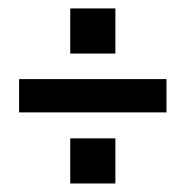

<svg xmlns="http://www.w3.org/2000/svg" viewBox="-20 -575 436 451"><path d="M145 -250H251V-144H145ZM145 -555.2H251V-449.2H145ZM24.9 -389.2H371.1V-311H24.9Z"/></svg>

Font: VL Bebas Neue Bold
Style: Regular
Weight: 700
Designer: Ryoichi Tsunekawa
Foundry: Ryoichi Tsunekawa
Version: Version 1.300